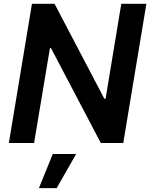

<svg xmlns="http://www.w3.org/2000/svg" viewBox="-20 -747 785 1003"><path d="M744.7 -727.3H613.6L531.6 -231.5H524.9L264.9 -727.3H147L26.3 0H158L240.8 -495.4H246.4L506.7 0H623.9ZM183.2 235.8H275.9L377.8 57.5H255.7Z"/></svg>

Font: TID UI Semi Bold
Style: Italic
Weight: 600
Italic angle: -9.39999°
Designer: The TID Project Authors
Foundry: Bakken & Bæck
Version: Version 1.001;hotconv 1.0.109;makeotfexe 2.5.65596